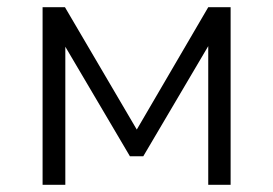

<svg xmlns="http://www.w3.org/2000/svg" viewBox="-20 -512 757 532"><path d="M98 0V-492H160L359 -153L557 -492H619V0H557V-391H561L377 -79H340L156 -391H161V0Z"/></svg>

Font: Nunito Sans 8pt Light
Style: Regular
Weight: 300
Version: Version 3.101;gftools[0.9.27]